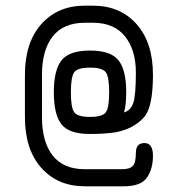

<svg xmlns="http://www.w3.org/2000/svg" viewBox="-20 -651 629 681"><path d="M68.4 -235.4V-385.7Q68.4 -500 126.5 -565.4Q184.6 -630.9 281.2 -630.9H309.6Q406.2 -630.9 464.4 -565.4Q522.5 -500 522.5 -385.7Q522.5 -269.5 490.2 -234.4Q453.1 -193.4 388.7 -181.6Q350.6 -175.8 298.8 -175.8Q224.6 -175.8 197.8 -210.4Q170.9 -245.1 170.9 -323.7Q170.9 -402.3 198.2 -437Q225.6 -471.7 299.3 -471.7Q373 -471.7 400.4 -437Q427.7 -402.3 427.7 -324.2Q427.7 -278.3 419.9 -252Q444.3 -259.8 453.1 -287.1Q461.9 -314.5 461.9 -394Q461.9 -473.6 423.3 -522Q384.8 -570.3 309.6 -570.3H281.2Q205.1 -570.3 167 -522Q128.9 -473.6 128.9 -385.7V-235.4Q128.9 -147.5 167 -99.1Q205.1 -50.8 281.2 -50.8H412.1Q440.4 -50.8 451.2 -62.5Q461.9 -74.2 461.9 -108.9Q461.9 -143.6 492.2 -143.6Q522.5 -143.6 522.5 -98.1Q522.5 -52.7 501.5 -21.5Q480.5 9.8 418.9 9.8H281.2Q184.6 9.8 126.5 -55.7Q68.4 -121.1 68.4 -235.4ZM231.4 -323.7Q231.4 -269.5 243.2 -252.9Q254.9 -236.3 299.3 -236.3Q343.8 -236.3 355.5 -252.9Q367.2 -269.5 367.2 -323.7Q367.2 -377.9 355.5 -394.5Q343.8 -411.1 299.3 -411.1Q254.9 -411.1 243.2 -394.5Q231.4 -377.9 231.4 -323.7Z"/></svg>

Font: Jura
Style: Medium
Weight: 500
Version: Version 2.6.1